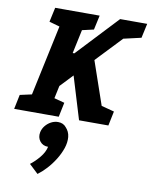

<svg xmlns="http://www.w3.org/2000/svg" viewBox="-152 -745 942 1199"><g transform="rotate(10 319.0 -146.0)"><path d="M244 -406.7 390 -407 530.3 0H367.7ZM169 0H27L169 -666H311ZM169.3 -303.3 510.7 -667H662.3L195.3 -174.7ZM159 0 157.7 -118.3 258 -91.7 239 0ZM473.7 0 472.3 -118.3 572.7 -91.7 553.7 0ZM219 -541.7 301 -666H381L361 -574.3ZM520.3 -542.7 602.3 -667H682.3L662.3 -575.3ZM-43.7 0 -24.7 -91.7 81 -115 36.3 0ZM99 -666H179L173 -547.7L79 -574.3ZM206 196.7Q172.3 196.7 153.7 172.7Q135 148.7 141.7 115Q146.7 92 161.7 73.7Q176.7 55.3 197.5 44.3Q218.3 33.3 241 33.3Q274.7 33.3 293.5 57.3Q312.3 81.3 305 115Q300.7 137 285.5 155.8Q270.3 174.7 249.5 185.7Q228.7 196.7 206 196.7ZM113.3 321.3Q143.7 298.3 171.2 264.8Q198.7 231.3 206 196.7L291.3 55Q316 80.3 319.2 114.7Q322.3 149 309.7 186.3Q297 223.7 274.3 260Q251.7 296.3 224.2 326Q196.7 355.7 170.3 375Z"/></g></svg>

Font: Epunda Slab Light
Style: Italic
Weight: 300
Italic angle: -12°
Designer: Simon Atzbach
Foundry: typofactur
Version: Version 1.102